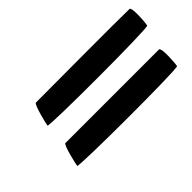

<svg xmlns="http://www.w3.org/2000/svg" viewBox="-33 -706 745 745"><g transform="rotate(-45 339.0 -333.5)"><path d="M96 -193C95 -184 642 -183 644 -193C646 -203 653 -286 640 -288H126C116 -285 97 -202 96 -193ZM125 -385C124 -376 671 -376 673 -386C676 -396 683 -480 670 -480C616 -482 210 -480 156 -480C146 -477 126 -394 125 -385Z"/></g></svg>

Font: Ampere
Style: SuExtIta
Weight: 400
Version: Version 1